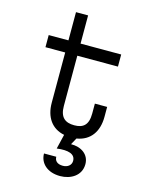

<svg xmlns="http://www.w3.org/2000/svg" viewBox="-137 -786 873 1118"><g transform="rotate(15 300.0 -227.0)"><path d="M423 -214V-154C423 -84 392 -61 339 -61C285 -61 252 -85 252 -154V-457H497V-530H252V-700H179V-530H60V-457H179V-154C179 -67 221 -7 297 8L276 96C345 87 387 100 387 141C387 168 364 184 336 184C301 184 286 166 286 143H212C212 201 258 246 336 246C399 246 461 211 461 141C461 83 412 49 350 50L372 10C453 -3 497 -64 497 -154V-214Z"/></g></svg>

Font: Fliege Mono Light
Style: Regular
Weight: 300
Version: Version 0.020;Glyphs 3.3 (3306)